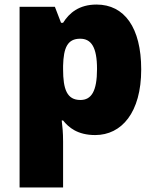

<svg xmlns="http://www.w3.org/2000/svg" viewBox="-20 -583 683 843"><path d="M404 -563C327 -563 284 -526 257 -483H248L221 -553H66V240H257V38C257 -1 254 -29 251 -54H257C281 -24 320 10 398 10C514 10 600 -89 600 -278C600 -462 526 -563 404 -563ZM332 -413C380 -413 406 -377 406 -280C406 -182 381 -144 333 -144C274 -144 257 -191 257 -279V-294C259 -373 276 -413 332 -413Z"/></svg>

Font: Noto Sans Thai Looped Black
Style: Regular
Weight: 900
Designer: Sasikarn Vongin, Ben Mitchell
Foundry: The Fontpad Ltd
Version: Version 1.001